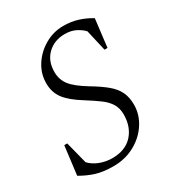

<svg xmlns="http://www.w3.org/2000/svg" viewBox="-164 -775 822 890"><g transform="rotate(-30 246.5 -330.0)"><path d="M185 10Q130 10 92 -2Q54 -14 16 -36L35 -189H51L81 -71Q103 -48 134.5 -36.5Q166 -25 198 -25Q268 -25 306.5 -66.5Q345 -108 345 -175Q345 -208 330.5 -232Q316 -256 287.5 -277Q259 -298 216 -325Q158 -361 132 -395.5Q106 -430 106 -479Q106 -530 134 -573.5Q162 -617 208 -643.5Q254 -670 306 -670Q348 -670 383.5 -659Q419 -648 452 -628L434 -479H418L392 -592Q378 -608 353 -621Q328 -634 294 -634Q238 -634 201.5 -599Q165 -564 165 -505Q165 -465 188 -434.5Q211 -404 274 -366Q321 -338 351 -313Q381 -288 395 -259Q409 -230 409 -190Q409 -138 379.5 -92Q350 -46 299 -18Q248 10 185 10Z"/></g></svg>

Font: Spectral Light
Style: Italic
Weight: 300
Italic angle: -10°
Designer: Jean-Baptiste Levee
Foundry: Production Type
Version: Version 2.001